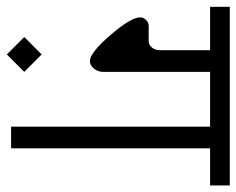

<svg xmlns="http://www.w3.org/2000/svg" viewBox="-99 -604 703 571"><g transform="rotate(90 252.5 -318.5)"><path d="M128.9 12.7 77.1 -39.1 128.9 -90.8 180.7 -39.1ZM-12.7 -591.8V-650.4H518.6V-591.8H408.2V0H343.8V-591.8H180.7V-273.4Q180.7 -257.8 170.9 -246.1Q161.1 -234.4 148.4 -234.4Q124 -234.4 71.3 -295.4Q18.6 -356.4 18.6 -383.8Q18.6 -393.6 26.4 -401.4Q34.2 -409.2 43.9 -409.2H89.8Q100.6 -409.2 108.4 -418.9Q116.2 -428.7 116.2 -442.4V-591.8Z"/></g></svg>

Font: Lohit Marathi
Style: Regular
Weight: 400
Version: 2.94.2